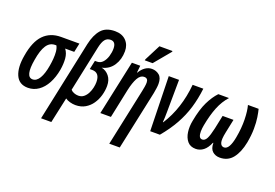

<svg xmlns="http://www.w3.org/2000/svg" viewBox="-130 -1163 2561 1791"><g transform="rotate(20 1151.0 -267.0)"><path d="M164 10Q76 10 43 -64.5Q10 -139 32 -262Q56 -407 122 -474.5Q188 -542 294 -542H476L457 -453H367Q395 -416 399 -364.5Q403 -313 393 -253Q379 -174 347 -114.5Q315 -55 268 -22.5Q221 10 164 10ZM179 -79Q218 -79 245.5 -125Q273 -171 287 -255Q293 -290 296 -326.5Q299 -363 296 -396Q293 -429 280 -453H268Q215 -453 183 -404.5Q151 -356 135 -257Q104 -79 179 -79Z M378 235 547 -563Q568 -659 614 -712Q660 -765 750 -765Q820 -765 860 -724.5Q900 -684 900 -620Q900 -539 860.5 -478.5Q821 -418 748 -402Q793 -393 823.5 -355.5Q854 -318 854 -259Q854 -212 840.5 -164.5Q827 -117 800 -77.5Q773 -38 732 -14Q691 10 636 10Q609 10 580.5 2Q552 -6 535 -19L480 235ZM631 -82Q663 -82 685 -100Q707 -118 721 -145.5Q735 -173 741.5 -203Q748 -233 748 -258Q748 -352 672 -352H648L667 -440H687Q722 -440 745 -466Q768 -492 779.5 -530.5Q791 -569 791 -606Q791 -675 739 -675Q704 -675 683.5 -649.5Q663 -624 651 -568L555 -113Q566 -99 587.5 -90.5Q609 -82 631 -82Z M1177 -325Q1182 -348 1186 -372Q1190 -396 1190 -414Q1190 -457 1152 -457Q1113 -457 1088 -411.5Q1063 -366 1046 -287L986 0H881L997 -542H1080L1073 -472H1076Q1098 -510 1128.5 -531Q1159 -552 1194 -552Q1236 -552 1267 -526.5Q1298 -501 1298 -441Q1298 -422 1294.5 -397.5Q1291 -373 1286 -346L1161 240H1057ZM1102 -604 1105 -616 1186 -774H1316L1314 -765L1180 -604Z M1376 0 1363 -542H1465L1462 -220Q1462 -162 1458 -120H1462Q1578 -301 1600 -542H1706Q1694 -438 1666.5 -347Q1639 -256 1591.5 -171Q1544 -86 1472 0Z M1830 10Q1776 10 1747 -24.5Q1718 -59 1710.5 -113Q1703 -167 1715 -227Q1737 -346 1773.5 -420.5Q1810 -495 1855 -542H1961Q1910 -486 1878.5 -408Q1847 -330 1827 -222Q1821 -190 1820.5 -160.5Q1820 -131 1828.5 -112Q1837 -93 1858 -93Q1884 -93 1901 -125.5Q1918 -158 1934 -231L1962 -365H2070L2042 -231Q2026 -156 2035.5 -125Q2045 -94 2073 -93Q2101 -93 2120 -126.5Q2139 -160 2150 -221Q2168 -318 2166 -403.5Q2164 -489 2149 -542H2255Q2263 -512 2270.5 -464Q2278 -416 2277.5 -352Q2277 -288 2263 -212Q2243 -109 2196 -49.5Q2149 10 2069 10Q2025 10 1996 -16Q1967 -42 1967 -99H1963Q1939 -42 1905 -16Q1871 10 1830 10Z"/></g></svg>

Font: Noto Sans ExtraCondensed SemiBold
Style: Italic
Weight: 600
Width: 2
Italic angle: -12°
Designer: Monotype Design Team
Foundry: Monotype Imaging Inc.
Version: Version 2.013; ttfautohint (v1.8.4.7-5d5b)